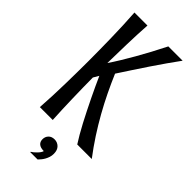

<svg xmlns="http://www.w3.org/2000/svg" viewBox="-273 -720 963 963"><g transform="rotate(45 208.5 -238.5)"><path d="M141.1 -670.9Q136.7 -603 134.8 -532.2Q132.8 -461.4 131.8 -395.5Q149.4 -421.4 168.5 -452.6Q187.5 -483.9 207.8 -519Q228 -554.2 248.5 -592.5Q269 -630.9 289.1 -670.9H390.6Q369.1 -641.6 344.2 -606Q319.3 -570.3 293.9 -532.7Q268.6 -495.1 243.7 -457Q218.8 -418.9 196.8 -385.3Q217.3 -337.4 240.7 -288.8Q264.2 -240.2 291.3 -191.9Q318.4 -143.6 349.6 -95.5Q380.9 -47.4 417 0H314Q301.8 -18.6 287.6 -43.2Q273.4 -67.9 258.5 -95.9Q243.7 -124 228.5 -154.3Q213.4 -184.6 199 -214.1Q184.6 -243.7 171.9 -271.2Q159.2 -298.8 148.9 -321.8L131.8 -293Q131.8 -259.3 132.6 -222.4Q133.3 -185.5 134.3 -147.5Q135.3 -109.4 136.7 -71.8Q138.2 -34.2 140.1 0H48.8Q51.8 -41.5 53.5 -85.2Q55.2 -128.9 56.2 -172.1Q57.1 -215.3 57.6 -256.8Q58.1 -298.3 58.1 -335.9Q58.1 -373.5 57.6 -415Q57.1 -456.5 56.2 -499.5Q55.2 -542.5 53.5 -585.9Q51.8 -629.4 48.8 -670.9ZM171.9 104.5Q171.9 86.4 183.6 74.2Q195.3 62 215.8 62Q235.8 62 250 75.9Q264.2 89.8 264.2 116.2Q264.2 129.4 260.5 140.6Q256.8 151.9 251.5 161.6Q246.1 171.4 239.5 179.4Q232.9 187.5 226.6 193.8H174.3V191.4Q180.2 188 187.3 182.1Q194.3 176.3 200.9 169.4Q207.5 162.6 212.4 155.5Q217.3 148.4 218.8 142.1Q195.3 142.1 183.6 132.3Q171.9 122.6 171.9 104.5Z"/></g></svg>

Font: Crushed
Style: Regular
Weight: 400
Width: 3
Designer: Astigmatic (AOETI)
Foundry: Astigmatic (AOETI)
Version: Version 001.000